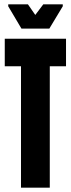

<svg xmlns="http://www.w3.org/2000/svg" viewBox="-20 -867 327 887"><path d="M77 0V-561H2V-688H285V-561H210V0ZM79 -735 18 -838V-847H109L143 -798L180 -847H270V-838L208 -735Z"/></svg>

Font: Saira Ultra Condensed Black
Style: Regular
Weight: 900
Width: 1
Designer: Hector Gatti with collaboration of the Omnibus-Type team
Foundry: Omnibus-Type
Version: Version 1.001; ttfautohint (v1.8)